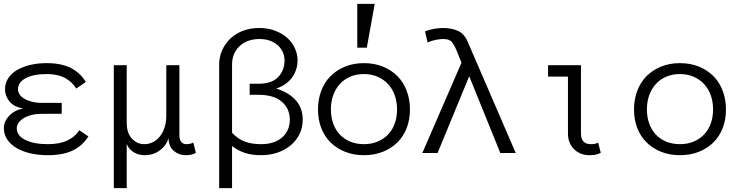

<svg xmlns="http://www.w3.org/2000/svg" viewBox="-20 -793 3861 995"><path d="M5.9 -330.1Q5.9 -360.8 22 -386.5Q38.1 -412.1 67.1 -429.4Q96.2 -446.8 135.5 -456.3Q174.8 -465.8 222.2 -465.8Q296.9 -465.8 345.9 -441.4Q395 -417 424.8 -368.2L375 -334Q355 -368.2 317.4 -388.7Q279.8 -409.2 222.2 -409.2Q152.8 -409.2 113 -387.7Q73.2 -366.2 73.2 -330.1Q73.2 -317.9 80.6 -305.4Q87.9 -293 103.5 -283Q119.1 -272.9 143.1 -266.4Q167 -259.8 199.2 -259.8H299.8V-203.1H199.2Q166 -203.1 141.6 -196.5Q117.2 -189.9 100.6 -179.4Q84 -168.9 75.4 -155.5Q66.9 -142.1 66.9 -128.9Q66.9 -89.8 111.3 -67.9Q155.8 -45.9 228 -45.9Q288.1 -45.9 328.1 -64.5Q368.2 -83 391.1 -118.2L438 -85.9Q407.2 -37.1 356.7 -12.9Q306.2 11.2 228 11.2Q179.2 11.2 137.7 1.7Q96.2 -7.8 65.7 -25.9Q35.2 -43.9 17.6 -70.1Q0 -96.2 0 -128.9Q0 -164.1 27.6 -193.1Q55.2 -222.2 100.1 -231Q51.8 -238.8 28.8 -267.8Q5.9 -296.9 5.9 -330.1Z M853 -77.1Q842.8 -40 809.3 -14.4Q775.9 11.2 728 11.2Q698.7 11.2 673.3 -3.9Q647.9 -19 636.7 -46.9V182.1H569.8V-455.1H636.7V-155.8Q636.7 -104 663.3 -75Q689.9 -45.9 728 -45.9Q751 -45.9 771.5 -55.9Q792 -65.9 807.9 -85Q823.7 -104 832.8 -132.1Q841.8 -160.2 841.8 -194.8V-455.1H909.7V-90.8Q909.7 -68.8 919.7 -57.4Q929.7 -45.9 943.8 -45.9Q967.8 -45.9 981.9 -54.2L995.1 -1Q984.9 4.9 972.9 8.1Q960.9 11.2 942.9 11.2Q907.7 11.2 881.3 -10.5Q855 -32.2 853 -77.1Z M1333 11.2Q1284.7 11.2 1249.3 -0.5Q1213.9 -12.2 1182.6 -36.1V182.1H1115.7V-458Q1115.7 -499 1131.8 -533.9Q1147.9 -568.8 1175.3 -594.5Q1202.6 -620.1 1240.7 -634Q1278.8 -647.9 1322.8 -647.9Q1369.6 -647.9 1406.7 -633.5Q1443.8 -619.1 1469.2 -596.2Q1494.6 -573.2 1508.3 -542.7Q1522 -512.2 1522 -481Q1522 -430.2 1493.4 -391.1Q1464.8 -352.1 1411.6 -334Q1476.6 -314 1512.7 -273.4Q1548.8 -232.9 1548.8 -172.9Q1548.8 -132.8 1532.7 -99.4Q1516.6 -65.9 1488.3 -41.5Q1460 -17.1 1420.4 -2.9Q1380.9 11.2 1333 11.2ZM1333 -45.9Q1402.8 -45.9 1442.4 -81.1Q1481.9 -116.2 1481.9 -172.9Q1481.9 -230 1440.4 -265.9Q1398.9 -301.8 1317.9 -301.8H1273.9V-358.9H1317.9Q1388.7 -358.9 1421.6 -393.6Q1454.6 -428.2 1454.6 -481Q1454.6 -499 1447.3 -518.6Q1439.9 -538.1 1424.3 -554Q1408.7 -569.8 1383.8 -580.3Q1358.9 -590.8 1322.8 -590.8Q1296.9 -590.8 1271.7 -583Q1246.6 -575.2 1226.8 -558.6Q1207 -542 1194.8 -517.1Q1182.6 -492.2 1182.6 -458V-105Q1211.9 -73.2 1247.8 -59.6Q1283.7 -45.9 1333 -45.9Z M2104.5 -226.1Q2104.5 -172.9 2087.6 -129.4Q2070.8 -85.9 2039.3 -54.9Q2007.8 -23.9 1963.9 -6.3Q1919.9 11.2 1865.7 11.2Q1812.5 11.2 1768.6 -6.3Q1724.6 -23.9 1693.1 -54.9Q1661.6 -85.9 1644.8 -129.4Q1627.9 -172.9 1627.9 -226.1Q1627.9 -277.8 1644.8 -322.5Q1661.6 -367.2 1693.1 -398.7Q1724.6 -430.2 1768.6 -448Q1812.5 -465.8 1865.7 -465.8Q1919.9 -465.8 1963.9 -448Q2007.8 -430.2 2039.3 -398.7Q2070.8 -367.2 2087.6 -322.5Q2104.5 -277.8 2104.5 -226.1ZM2037.6 -226.1Q2037.6 -265.1 2026.1 -298.1Q2014.6 -331.1 1992.2 -356Q1969.7 -380.9 1937.7 -395Q1905.8 -409.2 1865.7 -409.2Q1825.7 -409.2 1793.7 -395Q1761.7 -380.9 1739.7 -356Q1717.8 -331.1 1706.3 -298.1Q1694.8 -265.1 1694.8 -226.1Q1694.8 -187 1706.3 -154.1Q1717.8 -121.1 1739.7 -97.2Q1761.7 -73.2 1793.7 -59.6Q1825.7 -45.9 1865.7 -45.9Q1905.8 -45.9 1937.7 -59.6Q1969.7 -73.2 1992.2 -97.2Q2014.6 -121.1 2026.1 -154.1Q2037.6 -187 2037.6 -226.1ZM1921.9 -772.9 1880.9 -545.9H1831.5V-772.9Z M2572.8 0 2411.6 -397.9 2247.6 0H2168.5L2371.6 -467.8L2343.8 -537.1Q2334.5 -559.1 2322 -575Q2309.6 -590.8 2276.4 -590.8Q2262.7 -590.8 2240.7 -586.9Q2218.8 -583 2195.8 -573.2L2182.6 -630.9Q2229.5 -647.9 2276.4 -647.9Q2318.4 -647.9 2353 -633.1Q2387.7 -618.2 2406.7 -569.8L2652.8 0Z M3093.3 -1Q3082.5 4.9 3068.6 8.1Q3054.7 11.2 3033.7 11.2Q3011.7 11.2 2991.7 3.7Q2971.7 -3.9 2956.5 -18.1Q2941.4 -32.2 2932.4 -53.2Q2923.3 -74.2 2923.3 -101.1V-396H2820.3V-455.1H2990.7V-101.1Q2990.7 -45.9 3042.5 -45.9Q3066.4 -45.9 3079.6 -54.2Z M3742.2 -226.1Q3742.2 -172.9 3725.3 -129.4Q3708.5 -85.9 3677 -54.9Q3645.5 -23.9 3601.6 -6.3Q3557.6 11.2 3503.4 11.2Q3450.2 11.2 3406.2 -6.3Q3362.3 -23.9 3330.8 -54.9Q3299.3 -85.9 3282.5 -129.4Q3265.6 -172.9 3265.6 -226.1Q3265.6 -277.8 3282.5 -322.5Q3299.3 -367.2 3330.8 -398.7Q3362.3 -430.2 3406.2 -448Q3450.2 -465.8 3503.4 -465.8Q3557.6 -465.8 3601.6 -448Q3645.5 -430.2 3677 -398.7Q3708.5 -367.2 3725.3 -322.5Q3742.2 -277.8 3742.2 -226.1ZM3675.3 -226.1Q3675.3 -265.1 3663.8 -298.1Q3652.3 -331.1 3629.9 -356Q3607.4 -380.9 3575.4 -395Q3543.5 -409.2 3503.4 -409.2Q3463.4 -409.2 3431.4 -395Q3399.4 -380.9 3377.4 -356Q3355.5 -331.1 3344 -298.1Q3332.5 -265.1 3332.5 -226.1Q3332.5 -187 3344 -154.1Q3355.5 -121.1 3377.4 -97.2Q3399.4 -73.2 3431.4 -59.6Q3463.4 -45.9 3503.4 -45.9Q3543.5 -45.9 3575.4 -59.6Q3607.4 -73.2 3629.9 -97.2Q3652.3 -121.1 3663.8 -154.1Q3675.3 -187 3675.3 -226.1Z"/></svg>

Font: Anonymous Pro
Style: Regular
Weight: 400
Monospace: yes
Designer: Mark Simonson
Version: Version 1.003